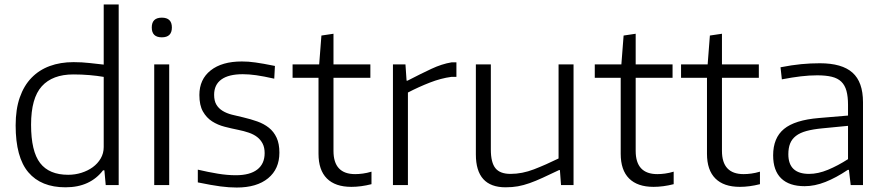

<svg xmlns="http://www.w3.org/2000/svg" viewBox="-20 -828 3955 859"><path d="M273 10Q164 10 107 -57Q50 -124 50 -267Q50 -339 68.5 -392Q87 -445 121 -480Q155 -515 202.5 -532.5Q250 -550 309 -550Q347 -550 381 -546Q415 -542 444 -539V-808H511V0H453L447 -66H441Q413 -29 371 -9.5Q329 10 273 10ZM285 -46Q316 -46 344.5 -55Q373 -64 395 -80Q417 -96 430.5 -119Q444 -142 444 -170V-484Q415 -489 380.5 -492Q346 -495 308 -495Q215 -495 167 -442Q119 -389 119 -270Q119 -151 159.5 -98.5Q200 -46 285 -46Z M704 -661Q659 -661 659 -705Q659 -749 704 -749Q749 -749 749 -705Q749 -661 704 -661ZM670 -540H737V0H670Z M1039 11Q1005 11 966.5 6Q928 1 865 -12V-69Q912 -58 954.5 -51Q997 -44 1035 -44Q1098 -44 1131 -69.5Q1164 -95 1164 -143Q1164 -168 1155 -185.5Q1146 -203 1130.5 -215Q1115 -227 1093 -234.5Q1071 -242 1046 -247Q1016 -253 985 -261Q954 -269 929 -285Q904 -301 888 -329Q872 -357 872 -403Q872 -473 922.5 -513Q973 -553 1062 -553Q1077 -553 1091.5 -552Q1106 -551 1123 -548.5Q1140 -546 1160.5 -542.5Q1181 -539 1210 -533L1207 -476Q1158 -487 1126 -491.5Q1094 -496 1066 -496Q1003 -496 970.5 -472.5Q938 -449 938 -404Q938 -377 948 -360Q958 -343 976 -332Q994 -321 1017.5 -315Q1041 -309 1068 -303Q1102 -295 1131.5 -284.5Q1161 -274 1183 -256.5Q1205 -239 1217.5 -212Q1230 -185 1230 -145Q1230 -72 1179.5 -30.5Q1129 11 1039 11Z M1552 8Q1480 8 1442.5 -29.5Q1405 -67 1405 -140V-480H1289V-540H1408L1418 -669L1472 -677V-540H1637V-480H1472V-153Q1472 -49 1569 -49Q1585 -49 1603.5 -51.5Q1622 -54 1642 -60V-4Q1595 8 1552 8Z M1738 -540H1794L1799 -467H1803Q1863 -498 1910 -520Q1957 -542 2000 -549H2022V-484H1999Q1953 -478 1903 -458.5Q1853 -439 1805 -414V0H1738Z M2242 10Q2109 10 2109 -137V-540H2176V-159Q2176 -101 2196.5 -75.5Q2217 -50 2264 -50Q2316 -50 2369 -70.5Q2422 -91 2479 -119V-540H2546V0H2490L2485 -67H2481Q2439 -47 2407.5 -32.5Q2376 -18 2349 -8.5Q2322 1 2297 5.5Q2272 10 2242 10Z M2904 8Q2832 8 2794.5 -29.5Q2757 -67 2757 -140V-480H2641V-540H2760L2770 -669L2824 -677V-540H2989V-480H2824V-153Q2824 -49 2921 -49Q2937 -49 2955.5 -51.5Q2974 -54 2994 -60V-4Q2947 8 2904 8Z M3290 8Q3218 8 3180.5 -29.5Q3143 -67 3143 -140V-480H3027V-540H3146L3156 -669L3210 -677V-540H3375V-480H3210V-153Q3210 -49 3307 -49Q3323 -49 3341.5 -51.5Q3360 -54 3380 -60V-4Q3333 8 3290 8Z M3580 5Q3511 5 3475 -30Q3439 -65 3439 -133Q3439 -211 3487.5 -251Q3536 -291 3644 -300L3774 -311V-359Q3774 -396 3767 -421.5Q3760 -447 3744 -462.5Q3728 -478 3701.5 -484.5Q3675 -491 3636 -491Q3601 -491 3563 -486.5Q3525 -482 3478 -473L3472 -527Q3523 -537 3564.5 -541Q3606 -545 3648 -545Q3747 -545 3794 -503Q3841 -461 3841 -371V0H3786L3778 -68H3773Q3721 -33 3673 -14Q3625 5 3580 5ZM3600 -50Q3640 -50 3684.5 -68.5Q3729 -87 3774 -116V-265L3661 -254Q3618 -250 3588.5 -242Q3559 -234 3541 -220Q3523 -206 3515 -186Q3507 -166 3507 -138Q3507 -50 3600 -50Z"/></svg>

Font: Encode Sans Normal
Style: Light
Weight: 300
Designer: Pablo Impallari, Andres Torresi
Foundry: Pablo Impallari, Andres Torresi
Version: Version 1.000; ttfautohint (v1.00) -l 8 -r 50 -G 200 -x 14 -